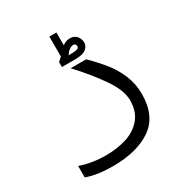

<svg xmlns="http://www.w3.org/2000/svg" viewBox="-177 -882 954 1013"><g transform="rotate(-30 300.0 -376.0)"><path d="M59 -18.5V-88.5Q131 -63 214.5 -63Q284 -63 341.5 -81.2Q399 -99.5 434.5 -141.8Q470 -184 470 -252Q470 -313.5 413.2 -394.8Q356.5 -476 282.5 -554.5H377Q426 -506 460.8 -462.5Q495.5 -419 518 -365.2Q540.5 -311.5 540.5 -250Q540.5 -115.5 453.2 -55.2Q366 5 218 5Q124 5 59 -18.5ZM269 -634V-755.5H312V-677Q332 -693.5 357 -693.5Q376 -693.5 388.8 -684.5Q401.5 -675.5 407.2 -662.2Q413 -649 413 -637Q413 -615.5 394 -599.2Q375 -583 324.5 -583H246V-613ZM371.5 -635Q371.5 -645.5 367.5 -650Q363.5 -654.5 355 -654.5Q343.5 -654.5 330.8 -645Q318 -635.5 307 -619L333.5 -619.5Q371.5 -620.5 371.5 -635Z"/></g></svg>

Font: JuliaMono Light
Style: Regular
Weight: 300
Monospace: yes
Designer: cormullion
Foundry: corm
Version: Version 0.054; ttfautohint (v1.8.4)